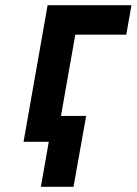

<svg xmlns="http://www.w3.org/2000/svg" viewBox="-20 -548 528 742"><path d="M468 -414 488 -528H164L71 0H198L271 -414ZM264 174 313 -100H186L138 174Z"/></svg>

Font: Asimov
Style: NarIt
Weight: 500
Designer: Google
Version: Version 2.000980; 2014